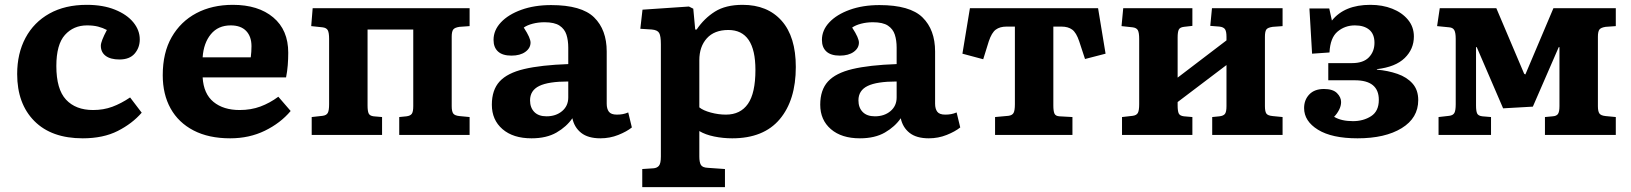

<svg xmlns="http://www.w3.org/2000/svg" viewBox="-20 -558 6743 794"><path d="M322 14Q193 14 122 -57.5Q51 -129 51 -252Q51 -337 85.5 -401.5Q120 -466 184.5 -502Q249 -538 339 -538Q406 -538 455.5 -518Q505 -498 531.5 -465.5Q558 -433 558 -395Q558 -361 537 -336.5Q516 -312 474 -312Q437 -312 417 -327Q397 -342 397 -369Q397 -387 422 -434Q405 -443 385.5 -448Q366 -453 340 -453Q284 -453 248.5 -413.5Q213 -374 213 -285Q213 -189 253 -146Q293 -103 365 -103Q408 -103 444.5 -116.5Q481 -130 518 -155L566 -92Q527 -47 467 -16.5Q407 14 322 14Z M932 14Q843 14 780.5 -18.5Q718 -51 685.5 -109.5Q653 -168 653 -247Q653 -340 690 -404.5Q727 -469 792 -503.5Q857 -538 943 -538Q1048 -538 1110 -486Q1172 -434 1172 -340Q1172 -314 1170 -288.5Q1168 -263 1163 -238H818Q822 -170 863 -136.5Q904 -103 971 -103Q1018 -103 1057 -117.5Q1096 -132 1131 -158L1182 -99Q1140 -49 1075.5 -17.5Q1011 14 932 14ZM818 -321H1017Q1020 -344 1020 -367Q1020 -407 998 -430Q976 -453 934 -453Q882 -453 852 -416.5Q822 -380 818 -321Z M1269 0V-74L1314 -79Q1330 -81 1335.5 -91Q1341 -101 1341 -127V-397Q1341 -423 1335.5 -433Q1330 -443 1314 -445L1267 -450L1273 -524H1922V-450L1880 -447Q1860 -444 1854 -435.5Q1848 -427 1848 -406V-119Q1848 -98 1854 -89Q1860 -80 1880 -78L1922 -74V0H1631V-74L1661 -77Q1677 -79 1683 -87.5Q1689 -96 1689 -119V-436H1500V-122Q1500 -99 1504.5 -89Q1509 -79 1525 -77L1560 -74V0Z M2178 14Q2102 14 2058 -24Q2014 -62 2014 -125Q2014 -186 2046 -221Q2078 -256 2147.5 -272.5Q2217 -289 2330 -293V-361Q2330 -391 2322.5 -414.5Q2315 -438 2294 -452Q2273 -466 2232 -466Q2206 -466 2183 -460Q2160 -454 2146 -444Q2161 -421 2167.5 -406Q2174 -391 2174 -382Q2174 -359 2152.5 -343.5Q2131 -328 2095 -328Q2058 -328 2039.5 -345Q2021 -362 2021 -393Q2021 -433 2051.5 -465.5Q2082 -498 2136 -517.5Q2190 -537 2259 -537Q2385 -537 2437 -486Q2489 -435 2489 -345V-129Q2489 -108 2498 -96Q2507 -84 2531 -84Q2544 -84 2555 -86Q2566 -88 2578 -93L2593 -31Q2572 -14 2537 0Q2502 14 2463 14Q2412 14 2383.5 -8.5Q2355 -31 2347 -69Q2323 -34 2281.5 -10Q2240 14 2178 14ZM2240 -77Q2279 -77 2304.5 -98.5Q2330 -120 2330 -155V-221Q2248 -221 2210 -202.5Q2172 -184 2172 -143Q2172 -113 2189.5 -95Q2207 -77 2240 -77Z M2636 216V141L2682 138Q2697 137 2705 127.5Q2713 118 2713 89V-375Q2713 -409 2706 -421.5Q2699 -434 2675 -436L2628 -439L2637 -518L2829 -531L2847 -522L2855 -436H2861Q2892 -482 2936.5 -510Q2981 -538 3051 -538Q3154 -538 3212.5 -472Q3271 -406 3271 -281Q3271 -144 3204.5 -65Q3138 14 3008 14Q2970 14 2933.5 6.5Q2897 -1 2872 -16V89Q2872 113 2878.5 124Q2885 135 2907 136L2978 141V216ZM2982 -84Q3042 -84 3073 -128.5Q3104 -173 3104 -269Q3104 -434 2992 -434Q2934 -434 2903 -399.5Q2872 -365 2872 -309V-114Q2888 -101 2919.5 -92.5Q2951 -84 2982 -84Z M3536 14Q3460 14 3416 -24Q3372 -62 3372 -125Q3372 -186 3404 -221Q3436 -256 3505.5 -272.5Q3575 -289 3688 -293V-361Q3688 -391 3680.5 -414.5Q3673 -438 3652 -452Q3631 -466 3590 -466Q3564 -466 3541 -460Q3518 -454 3504 -444Q3519 -421 3525.5 -406Q3532 -391 3532 -382Q3532 -359 3510.5 -343.5Q3489 -328 3453 -328Q3416 -328 3397.5 -345Q3379 -362 3379 -393Q3379 -433 3409.5 -465.5Q3440 -498 3494 -517.5Q3548 -537 3617 -537Q3743 -537 3795 -486Q3847 -435 3847 -345V-129Q3847 -108 3856 -96Q3865 -84 3889 -84Q3902 -84 3913 -86Q3924 -88 3936 -93L3951 -31Q3930 -14 3895 0Q3860 14 3821 14Q3770 14 3741.5 -8.5Q3713 -31 3705 -69Q3681 -34 3639.5 -10Q3598 14 3536 14ZM3598 -77Q3637 -77 3662.5 -98.5Q3688 -120 3688 -155V-221Q3606 -221 3568 -202.5Q3530 -184 3530 -143Q3530 -113 3547.5 -95Q3565 -77 3598 -77Z M4095 0V-74L4150 -79Q4166 -81 4171.5 -91Q4177 -101 4177 -127V-448H4142Q4115 -448 4098 -435.5Q4081 -423 4069 -387L4046 -313L3960 -336L3991 -524H4521L4552 -336L4467 -314L4443 -387Q4431 -423 4414 -435.5Q4397 -448 4370 -448H4336V-122Q4336 -99 4340.5 -88.5Q4345 -78 4361 -77L4415 -74V0Z M4620 0V-74L4664 -79Q4680 -81 4685.5 -91Q4691 -101 4691 -127V-397Q4691 -423 4685.5 -433Q4680 -443 4664 -445L4618 -450L4625 -524H4911V-451L4876 -447Q4859 -445 4854.5 -435Q4850 -425 4850 -403V-237L5052 -391V-406Q5052 -428 5046 -437Q5040 -446 5023 -448L4985 -451L4992 -524H5284V-450L5243 -447Q5222 -444 5216.5 -435.5Q5211 -427 5211 -406V-119Q5211 -98 5216.5 -89Q5222 -80 5243 -78L5284 -74V0H4993V-74L5023 -77Q5040 -79 5046 -87.5Q5052 -96 5052 -119V-289L4850 -136V-122Q4850 -99 4854.5 -89Q4859 -79 4876 -77L4911 -74V0Z M5594 14Q5488 14 5430.5 -21.5Q5373 -57 5373 -111Q5373 -145 5394.5 -167.5Q5416 -190 5455 -190Q5492 -190 5509 -173Q5526 -156 5526 -136Q5526 -120 5517.5 -103.5Q5509 -87 5497 -75Q5527 -57 5575 -57Q5618 -57 5650 -77.5Q5682 -98 5682 -145Q5682 -226 5583 -226H5473V-297H5571Q5618 -297 5641 -321Q5664 -345 5664 -381Q5664 -417 5642.5 -435Q5621 -453 5583 -453Q5542 -453 5511.5 -427.5Q5481 -402 5478 -341L5406 -336L5395 -523H5477L5488 -473Q5540 -538 5647 -538Q5697 -538 5737.5 -522Q5778 -506 5802.5 -476.5Q5827 -447 5827 -407Q5827 -355 5789 -318Q5751 -281 5674 -272V-270Q5720 -266 5759 -252.5Q5798 -239 5821.5 -212.5Q5845 -186 5845 -144Q5845 -70 5776.5 -28Q5708 14 5594 14Z M5929 0V-74L5973 -79Q5989 -81 5994.5 -91Q6000 -101 6000 -127V-397Q6000 -423 5994 -433.5Q5988 -444 5973 -445L5923 -450L5934 -524H6168L6283 -253L6288 -250L6404 -524H6662V-450L6620 -447Q6600 -444 6594 -435.5Q6588 -427 6588 -406V-119Q6588 -98 6594 -89Q6600 -80 6620 -78L6662 -74V0H6369V-74L6401 -77Q6417 -78 6423 -87Q6429 -96 6429 -119V-363H6426L6319 -117L6196 -110L6087 -363H6084V-122Q6084 -99 6088.5 -89Q6093 -79 6110 -77L6146 -74V0Z"/></svg>

Font: Literata 7pt
Style: Bold
Weight: 700
Designer: Latin by Veronika Burian and Jose Scaglione. Greek by Irene Vlachou. Cyrillic by Vera Evstafieva.
Foundry: TypeTogether
Version: Version 3.002